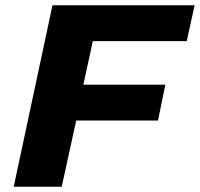

<svg xmlns="http://www.w3.org/2000/svg" viewBox="-20 -708 758 728"><path d="M32 0 179 -688H718L688 -552H332L296 -387H607L579 -251H269L214 0Z"/></svg>

Font: Saira Thin Expanded
Style: Bold Italic
Weight: 700
Width: 7
Italic angle: -12°
Version: Version 1.101